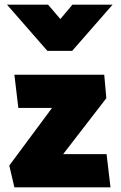

<svg xmlns="http://www.w3.org/2000/svg" viewBox="-20 -807 522 827"><path d="M10 -787H187L240 -725L292 -787H465L291 -588H184ZM42 -485H429L438 -384L252 -143H439L456 0H42L20 -94L204 -342H59Z"/></svg>

Font: Palanquin Dark
Style: Bold
Weight: 700
Designer: Pria Ravichandran
Version: Version 1.000